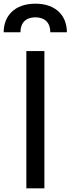

<svg xmlns="http://www.w3.org/2000/svg" viewBox="-60 -1022 383 1042"><path d="M83 0H181V-745H83ZM-40 -847H51C51 -899 81 -928 132 -928C183 -928 213 -899 213 -847H303C303 -935 245 -1002 132 -1002C18 -1002 -40 -934 -40 -847Z"/></svg>

Font: Mluvka Medium
Style: Regular
Weight: 500
Designer: Modified by Jiří Krblich, Original typeface by Gumpita Rahayu
Foundry: Gumpita Rahayu & Jiří Krblich
Version: Version 2.000;Glyphs 3.1.1 (3134)